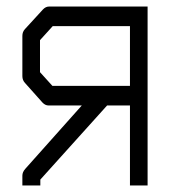

<svg xmlns="http://www.w3.org/2000/svg" viewBox="-20 -617 526 588"><path d="M230.5 -294H128.5Q118.5 -294 110 -303L56.5 -363Q48.5 -371.5 48.5 -384V-507Q48.5 -519.5 56.5 -528L111.5 -588Q120 -597 130.5 -597H432V-49H378V-294H308L103.5 -67V-49H48.5V-79Q48.5 -90 57.5 -100ZM378 -354V-537H141.5L102.5 -494V-396L140.5 -354Z"/></svg>

Font: 3270 Nerd Font Mono SemCond
Style: Regular
Weight: 400
Monospace: yes
Version: Version 3.0.1;Nerd Fonts 3.1.1